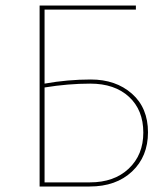

<svg xmlns="http://www.w3.org/2000/svg" viewBox="-20 -678 610 698"><path d="M310 -389Q401 -389 459.5 -337.5Q518 -286 518 -197Q518 -109 460 -54.5Q402 0 306 0H124V-658H474V-643H142V-374Q226 -389 310 -389ZM307 -15Q395 -15 448 -65Q501 -115 501 -196Q501 -278 449 -326Q397 -374 308 -374Q228 -374 142 -360V-15Z"/></svg>

Font: EauTestSC Thin
Style: Regular
Weight: 250
Designer: Christian Thalmann (Catharsis Fonts)
Version: Version 0.001;PS 000.001;hotconv 1.0.88;makeotf.lib2.5.64775